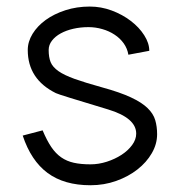

<svg xmlns="http://www.w3.org/2000/svg" viewBox="-20 -544 540 574"><path d="M449.7 -142.6Q449.7 -113.3 433.8 -85.9Q418 -58.6 390.9 -37.4Q363.8 -16.1 327.6 -3.2Q291.5 9.8 250.5 9.8Q171.9 9.8 122.3 -26.9Q72.8 -63.5 47.9 -138.7L107.4 -154.3Q120.1 -124 133.3 -104.5Q146.5 -85 163.1 -73.5Q179.7 -62 200.7 -57.4Q221.7 -52.7 250.5 -52.7Q274.9 -52.7 299.3 -60.5Q323.7 -68.4 343.3 -81.1Q362.8 -93.8 375 -110.4Q387.2 -127 387.2 -144.5Q387.2 -191.4 303.2 -216.8Q229 -239.3 190.2 -251.2Q151.4 -263.2 147 -265.6Q63 -307.1 63 -394.5Q63 -419.4 77.4 -442.9Q91.8 -466.3 116.7 -484.4Q141.6 -502.4 175.5 -513.4Q209.5 -524.4 248.5 -524.4Q282.2 -524.4 314.2 -512.5Q346.2 -500.5 371.1 -481.4Q396 -462.4 411.1 -438.7Q426.3 -415 426.3 -392.1L363.8 -380.4Q360.8 -398.9 349.9 -414.3Q338.9 -429.7 322.5 -440.4Q306.2 -451.2 285.9 -457Q265.6 -462.9 244.6 -462.9Q220.7 -462.9 199.2 -458Q177.7 -453.1 161.4 -444.1Q145 -435.1 135.3 -422.4Q125.5 -409.7 125.5 -394.5Q125.5 -373 131.3 -358.4Q137.2 -343.8 154.5 -331.5Q171.9 -319.3 203.1 -308.1Q234.4 -296.9 285.6 -282.7Q338.9 -268.1 371.3 -252.9Q403.8 -237.8 421.1 -220.9Q438.5 -204.1 444.1 -184.8Q449.7 -165.5 449.7 -142.6Z"/></svg>

Font: Saysettha OT
Style: Regular
Weight: 400
Designer: John M. Durdin and Silvain Dupertuis
Foundry: Lao Script for Windows
Version: Version 2.000